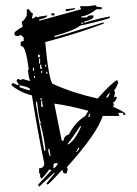

<svg xmlns="http://www.w3.org/2000/svg" viewBox="-20 -711 520 731"><path d="M343.8 -691.4Q343.8 -683.6 367.2 -683.6V-675.8H347.7Q314.5 -650.4 289.1 -648.4V-644.5H308.6L320.3 -652.3H335.9V-648.4Q335.9 -636.7 300.8 -628.9V-625H304.7Q337.9 -636.7 398.4 -648.4V-644.5Q398.4 -638.7 285.2 -613.3Q259.8 -593.8 187.5 -574.2V-570.3H191.4Q195.3 -570.3 371.1 -625H375V-621.1Q271.5 -582 152.3 -550.8Q167 -390.6 183.6 -390.6Q255.9 -357.4 351.6 -335.9Q408.2 -398.4 425.8 -406.2L429.7 -398.4V-394.5Q418 -367.2 414.1 -367.2L418 -359.4L414.1 -339.8L421.9 -343.8Q421.9 -339.8 425.8 -339.8Q418 -322.3 410.2 -320.3L414.1 -312.5L410.2 -304.7Q457 -284.2 457 -277.3V-273.4H449.2V-281.2H429.7L433.6 -273.4V-269.5H371.1Q349.6 -202.1 234.4 -74.2L238.3 -66.4Q234.4 -59.6 234.4 -50.8H226.6Q218.8 -50.8 218.8 -62.5H214.8Q165 -7.8 160.2 -7.8Q160.2 -11.7 156.2 -11.7L187.5 -50.8V-54.7L128.9 0L125 -7.8L175.8 -62.5L168 -66.4Q142.6 -31.2 136.7 -31.2L132.8 -39.1V-50.8H128.9V-70.3Q148.4 -70.3 148.4 -89.8Q121.1 -221.7 101.6 -347.7Q55.7 -359.4 23.4 -386.7Q24.4 -394.5 31.2 -394.5Q43.9 -386.7 50.8 -386.7V-390.6L43 -402.3Q43.9 -410.2 50.8 -410.2L58.6 -406.2L66.4 -410.2Q91.8 -402.3 93.8 -402.3V-406.2Q89.8 -413.1 85.9 -445.3H89.8Q78.1 -535.2 62.5 -535.2Q58.6 -535.2 58.6 -539.1V-546.9Q58.6 -554.7 70.3 -554.7V-566.4Q70.3 -569.3 58.6 -578.1L50.8 -574.2H43Q35.2 -574.2 35.2 -582V-585.9Q35.2 -590.8 66.4 -609.4L62.5 -628.9Q70.3 -628.9 82 -652.3V-675.8H89.8Q99.6 -660.2 105.5 -660.2L101.6 -640.6H105.5Q107.4 -640.6 117.2 -648.4Q121.1 -648.4 121.1 -644.5Q127.9 -648.4 160.2 -652.3Q160.2 -642.6 128.9 -636.7V-632.8H132.8L289.1 -675.8L285.2 -683.6V-687.5H316.4ZM261.7 -679.7H265.6V-675.8Q236.3 -668 230.5 -668V-675.8Q234.4 -675.8 261.7 -679.7ZM175.8 -660.2H187.5V-652.3H175.8ZM289.1 -625V-621.1H296.9V-625ZM125 -503.9V-492.2Q132.8 -492.2 132.8 -500ZM128.9 -488.3V-468.8H132.8V-488.3ZM132.8 -464.8V-449.2H140.6Q136.7 -456.1 136.7 -464.8ZM152.3 -464.8V-457H156.2V-464.8ZM105.5 -453.1V-441.4H109.4V-453.1ZM136.7 -441.4V-433.6H140.6V-441.4ZM156.2 -437.5V-429.7H160.2V-437.5ZM109.4 -421.9V-414.1H113.3V-421.9ZM54.7 -386.7V-378.9Q85.9 -367.2 93.8 -367.2V-371.1Q93.8 -378.9 54.7 -386.7ZM394.5 -355.5 382.8 -339.8H386.7Q392.6 -339.8 398.4 -355.5ZM132.8 -335.9V-332H140.6V-335.9ZM136.7 -328.1V-304.7H144.5Q140.6 -310.5 140.6 -328.1ZM117.2 -324.2V-312.5L148.4 -136.7H152.3V-148.4Q144.5 -206.1 132.8 -242.2H136.7Q128.9 -250 121.1 -324.2ZM187.5 -316.4V-312.5L214.8 -175.8H222.7Q222.7 -193.4 242.2 -199.2Q266.6 -246.1 304.7 -269.5L316.4 -289.1Q246.1 -308.6 187.5 -316.4ZM320.3 -277.3 316.4 -269.5V-265.6H320.3Q320.3 -269.5 324.2 -277.3ZM285.2 -230.5Q254.9 -184.6 238.3 -164.1V-160.2Q266.6 -176.8 289.1 -230.5ZM277.3 -148.4Q277.3 -142.6 269.5 -132.8H273.4Q281.2 -142.6 281.2 -144.5V-148.4ZM164.1 -144.5V-132.8Q168 -126 168 -117.2H171.9V-121.1L168 -144.5ZM183.6 -82V-70.3Q189.5 -70.3 199.2 -85.9V-89.8H191.4Q183.6 -88.9 183.6 -82Z"/></svg>

Font: Blackcraft
Style: Regular
Weight: 400
Designer: GGBotNet
Foundry: GGBotNet
Version: 1.00